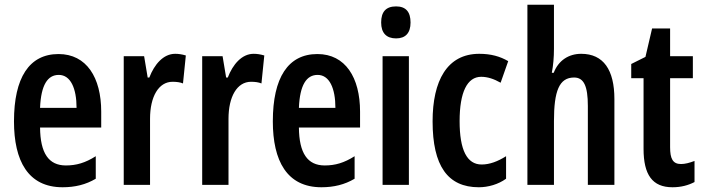

<svg xmlns="http://www.w3.org/2000/svg" viewBox="-20 -780 2965 810"><path d="M227 -552C103 -552 39 -452 39 -268C39 -102 98 10 244 10C296 10 342 -1 384 -26V-121C340 -93 302 -82 258 -82C185 -82 150 -134 149 -242H407V-309C407 -453 345 -552 227 -552ZM228 -464C278 -464 303 -407 303 -325H149C153 -422 181 -464 228 -464Z M719 -553C669 -553 631 -508 610 -453H603L588 -543H502V0H613V-279C613 -372 649 -435 708 -435C725 -435 740 -433 752 -428L764 -546C747 -551 733 -553 719 -553Z M1050 -553C1000 -553 962 -508 941 -453H934L919 -543H833V0H944V-279C944 -372 980 -435 1039 -435C1056 -435 1071 -433 1083 -428L1095 -546C1078 -551 1064 -553 1050 -553Z M1319 -552C1195 -552 1131 -452 1131 -268C1131 -102 1190 10 1336 10C1388 10 1434 -1 1476 -26V-121C1432 -93 1394 -82 1350 -82C1277 -82 1242 -134 1241 -242H1499V-309C1499 -453 1437 -552 1319 -552ZM1320 -464C1370 -464 1395 -407 1395 -325H1241C1245 -422 1273 -464 1320 -464Z M1651 -753C1608 -753 1588 -730 1588 -685C1588 -641 1610 -618 1651 -618C1691 -618 1712 -641 1712 -685C1712 -729 1693 -753 1651 -753ZM1705 -543H1594V0H1705Z M2000 10C2039 10 2082 -2 2115 -26V-121C2080 -99 2046 -86 2012 -86C1950 -86 1919 -147 1919 -269C1919 -391 1951 -456 2010 -456C2037 -456 2064 -447 2092 -431L2124 -522C2090 -542 2051 -553 2002 -553C1866 -553 1805 -439 1805 -268C1805 -80 1869 10 2000 10Z M2317 -574V-760H2205V0H2317V-269C2317 -396 2339 -453 2402 -453C2443 -453 2460 -417 2460 -333V0H2572V-362C2572 -485 2526 -553 2432 -553C2379 -553 2336 -525 2316 -473H2308C2314 -504 2317 -538 2317 -574Z M2853 -88C2818 -88 2807 -111 2807 -159V-450H2903V-543H2807V-660H2731L2703 -540L2643 -510V-450H2695V-152C2695 -43 2732 10 2817 10C2853 10 2883 2 2910 -12V-101C2889 -93 2870 -88 2853 -88Z"/></svg>

Font: Noto Sans Myanmar UI ExtraCondensed SemiBold
Style: Regular
Weight: 600
Width: 2
Designer: Monotype Design Team
Foundry: Monotype Imaging Inc.
Version: Version 2.103